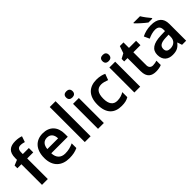

<svg xmlns="http://www.w3.org/2000/svg" viewBox="182 -1850 2944 2944"><g transform="rotate(-45 1654.0 -378.0)"><path d="M362 -447V-542H231V-577C231 -633 252 -664 301 -664C333 -664 360 -657 383 -650L415 -744C387 -755 342 -765 290 -765C175 -765 105 -719 105 -580V-543L18 -507V-447H105V0H231V-447Z M670 -552C520 -552 420 -452 420 -267C420 -82 532 10 691 10C771 10 823 -2 877 -27V-128C818 -101 767 -87 697 -87C605 -87 551 -144 548 -242H906V-306C906 -461 816 -552 670 -552ZM670 -459C747 -459 783 -405 784 -330H551C558 -415 602 -459 670 -459Z M1159 0V-760H1033V0Z M1383 -751C1344 -751 1313 -734 1313 -685C1313 -636 1344 -618 1383 -618C1421 -618 1453 -636 1453 -685C1453 -734 1421 -751 1383 -751ZM1446 -542H1320V0H1446Z M1826 10C1896 10 1939 -1 1981 -26V-135C1939 -110 1894 -94 1834 -94C1750 -94 1704 -153 1704 -269C1704 -388 1747 -448 1836 -448C1874 -448 1916 -435 1958 -419L1995 -518C1958 -537 1903 -552 1836 -552C1683 -552 1575 -467 1575 -268C1575 -76 1671 10 1826 10Z M2171 -751C2132 -751 2101 -734 2101 -685C2101 -636 2132 -618 2171 -618C2209 -618 2241 -636 2241 -685C2241 -734 2209 -751 2171 -751ZM2234 -542H2108V0H2234Z M2605 -91C2563 -91 2533 -115 2533 -166V-447H2687V-542H2533V-661H2454L2414 -546L2334 -502V-447H2407V-165C2407 -28 2480 10 2573 10C2620 10 2665 1 2692 -12V-106C2667 -98 2636 -91 2605 -91Z M2996 -766H2852V-756C2885 -719 2971 -641 3020 -606H3104V-619C3072 -656 3022 -721 2996 -766ZM3017 -552C2942 -552 2871 -533 2818 -505L2858 -417C2907 -439 2957 -457 3011 -457C3071 -457 3106 -430 3106 -361V-334L3012 -331C2845 -325 2764 -270 2764 -158C2764 -43 2836 10 2933 10C3023 10 3066 -16 3113 -75H3117L3142 0H3231V-364C3231 -492 3157 -552 3017 -552ZM3040 -254 3106 -256V-210C3106 -127 3049 -85 2975 -85C2926 -85 2893 -105 2893 -157C2893 -215 2929 -250 3040 -254Z"/></g></svg>

Font: Noto Sans Telugu SemiBold
Style: Regular
Weight: 600
Designer: Jelle Bosma - Monotype Design Team
Foundry: Monotype Imaging Inc.
Version: Version 2.005